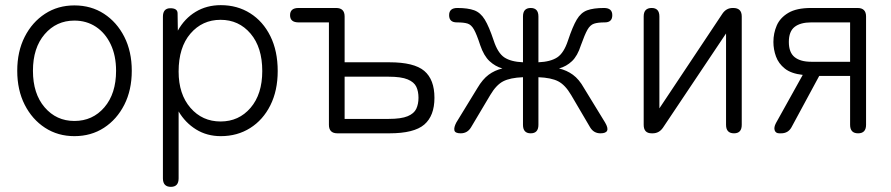

<svg xmlns="http://www.w3.org/2000/svg" viewBox="-20 -518 3460 746"><path d="M269 11Q205 11 155 -21.5Q105 -54 76 -111Q47 -168 47 -243Q47 -318 76 -375Q105 -432 155 -464.5Q205 -497 269 -497Q334 -497 384 -464.5Q434 -432 463 -375Q492 -318 492 -243Q492 -168 463 -111Q434 -54 384 -21.5Q334 11 269 11ZM269 -48Q340 -48 385.5 -101Q431 -154 431 -243Q431 -302 410 -346Q389 -390 352.5 -414Q316 -438 269 -438Q199 -438 153.5 -385Q108 -332 108 -243Q108 -154 153.5 -101Q199 -48 269 -48Z M644 208Q613 208 613 175V-453Q613 -486 642 -486Q670 -486 670 -466L671 -399Q697 -446 740 -472Q783 -498 838 -498Q902 -498 952 -466.5Q1002 -435 1030.5 -377.5Q1059 -320 1059 -242Q1059 -166 1030.5 -109Q1002 -52 952 -20.5Q902 11 838 11Q784 11 742 -15Q700 -41 674 -85V175Q674 208 644 208ZM837 -46Q908 -46 953.5 -99Q999 -152 999 -242Q999 -334 953.5 -387.5Q908 -441 837 -441Q766 -441 720 -387.5Q674 -334 674 -240Q674 -152 720 -99Q766 -46 837 -46Z M1291 0Q1258 0 1258 -33V-431H1140Q1107 -431 1107 -459Q1107 -487 1140 -487H1286Q1319 -487 1319 -454V-276H1493Q1589 -276 1628.5 -242.5Q1668 -209 1668 -138Q1668 -68 1628.5 -34Q1589 0 1493 0ZM1319 -56H1490Q1539 -56 1564 -66.5Q1589 -77 1597.5 -95.5Q1606 -114 1606 -138Q1606 -163 1597.5 -181Q1589 -199 1564 -209.5Q1539 -220 1490 -220H1319Z M1770 0Q1748 0 1745.5 -11.5Q1743 -23 1753 -42L1835 -176Q1855 -210 1878.5 -227.5Q1902 -245 1932 -252Q1904 -260 1882 -280.5Q1860 -301 1846 -342Q1832 -385 1821.5 -403.5Q1811 -422 1796.5 -426.5Q1782 -431 1755 -431Q1725 -431 1725 -459Q1725 -487 1757 -487Q1798 -487 1822.5 -478Q1847 -469 1863.5 -442Q1880 -415 1898 -361Q1914 -312 1939.5 -295Q1965 -278 2012 -276V-454Q2012 -487 2042 -487Q2072 -487 2072 -454V-276Q2119 -278 2145 -295Q2171 -312 2187 -361Q2205 -415 2221 -442Q2237 -469 2261.5 -478Q2286 -487 2327 -487Q2359 -487 2359 -459Q2359 -431 2330 -431Q2303 -431 2288 -426Q2273 -421 2262.5 -402.5Q2252 -384 2237 -342Q2224 -301 2202.5 -280.5Q2181 -260 2152 -252Q2182 -245 2206 -227.5Q2230 -210 2249 -176L2331 -42Q2356 0 2313 0Q2287 0 2273 -23L2199 -149Q2176 -188 2149 -202Q2122 -216 2072 -218V-33Q2072 0 2042 0Q2012 0 2012 -33V-218Q1962 -216 1935 -202Q1908 -188 1885 -149L1810 -23Q1796 0 1770 0Z M2512 0Q2481 0 2481 -33V-454Q2481 -487 2512 -487Q2542 -487 2542 -454V-97L2787 -465Q2802 -487 2827 -487H2829Q2862 -487 2862 -454V-33Q2862 0 2832 0Q2801 0 2801 -33V-388L2556 -22Q2541 0 2516 0Z M3008 0Q2994 0 2990 -11.5Q2986 -23 2995 -40L3099 -227Q3054 -232 3029.5 -251.5Q3005 -271 2995 -298.5Q2985 -326 2985 -355Q2985 -389 2998 -419Q3011 -449 3043 -468Q3075 -487 3131 -487H3312Q3345 -487 3345 -454V-33Q3345 0 3314 0Q3283 0 3283 -33V-223H3163L3055 -23Q3042 0 3015 0ZM3132 -278H3283V-431H3132Q3090 -431 3067.5 -413.5Q3045 -396 3045 -355Q3045 -314 3067.5 -296Q3090 -278 3132 -278Z"/></svg>

Font: Shin Retro Maru Gothic Regular
Style: Regular
Weight: 400
Designer: Iose
Foundry: Typographish
Version: Version 1.002